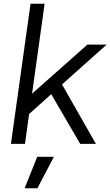

<svg xmlns="http://www.w3.org/2000/svg" viewBox="-20 -777 596 1037"><path d="M39 0 145 -757H221L147 -227L109 -232L452 -536H556L315 -321L498 0H413L240 -297L284 -293L108 -135L142 -197L115 0ZM113 240 181 70H271L182 240Z"/></svg>

Font: Plus Jakarta Sans
Style: Italic
Weight: 400
Italic angle: -8°
Designer: Gumpita Rahayu
Foundry: Tokotype
Version: Version 2.006